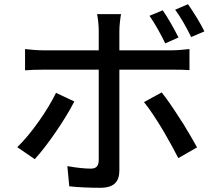

<svg xmlns="http://www.w3.org/2000/svg" viewBox="-20 -845 1040 912"><path d="M951 -696C933 -733 899 -788 873 -825L812 -799C840 -761 867 -712 888 -669L951 -696ZM828 -667C808 -706 778 -761 753 -796L690 -770C717 -732 745 -680 765 -639L828 -667ZM547 -36V-514H804C827 -514 854 -514 880 -512V-612C855 -609 820 -606 794 -606H547V-700C547 -723 552 -764 555 -778H441C445 -761 449 -725 449 -701V-606H185C154 -606 127 -609 99 -612V-511C125 -513 152 -514 181 -514H449V-83C448 -56 437 -44 411 -44C385 -44 343 -48 300 -56L309 40C354 45 409 47 456 47C522 47 547 18 547 -36ZM916 -145C899 -176 875 -217 850 -258L844 -267L838 -276C837 -278 836 -279 835 -281L829 -290C801 -334 772 -376 748 -406L664 -360C691 -327 723 -278 753 -228L759 -218C784 -175 808 -131 827 -94L916 -145ZM333 -363 246 -404C206 -321 127 -208 62 -146L145 -89C201 -149 289 -276 333 -363Z"/></svg>

Font: Glow Sans SC Normal Medium
Style: Regular
Weight: 600
Designer: Ryoko NISHIZUKA (kana, bopomofo & ideographs); Paul D. Hunt (Latin, Greek & Cyrillic); Sandoll Communications, Soo-young
Version: Version 0.93